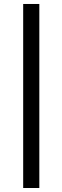

<svg xmlns="http://www.w3.org/2000/svg" viewBox="-20 -735 317 975"><path d="M97.7 -714.8H179.7V219.7H97.7Z"/></svg>

Font: Estedad-FD Medium
Style: Regular
Weight: 500
Designer: Amin Abedi
Version: Version 7.3